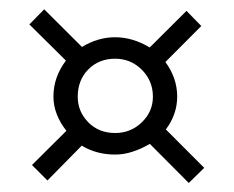

<svg xmlns="http://www.w3.org/2000/svg" viewBox="-20 -508 505 415"><path d="M82.5 -117.9 49.1 -151.3 123.5 -225.3Q110.2 -242 102.9 -260.6Q95.5 -279.2 95.5 -299.2Q95.5 -341.4 122.5 -377L43.5 -455.2L75.5 -487.9L157.2 -406.5Q191.6 -427.5 228.9 -427.5Q266.9 -427.5 303.6 -405.4L383.1 -484.5L415.1 -451.8L337.5 -374Q363 -339.2 363 -299.2Q363 -260.9 338.5 -228.2L421.4 -145.2L388 -112.5L303.9 -197Q285.4 -186.2 266.5 -180.1Q247.6 -173.9 228.9 -173.9Q188.7 -173.9 156.7 -193.2ZM228.9 -220.5Q262.7 -220.5 286.6 -243.7Q310.5 -266.9 310.5 -298.9Q310.5 -333.3 286.6 -357.2Q262.7 -381.1 228.9 -381.1Q193.6 -381.1 170.8 -357.9Q148 -334.7 148 -298.9Q148 -266.9 170.8 -243.7Q193.6 -220.5 228.9 -220.5Z"/></svg>

Font: Alumni Sans Thin
Style: Italic
Weight: 100
Italic angle: -8°
Designer: Robert E. Leuschke
Foundry: Robert E. Leuschke
Version: Version 1.016